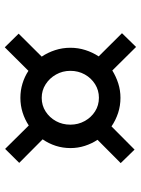

<svg xmlns="http://www.w3.org/2000/svg" viewBox="90 -752 604 824"><g transform="rotate(90 392.0 -340.0)"><path d="M124.5 -118 223 -217Q205.5 -243 195.2 -274.5Q185 -306 185 -340Q185 -373.5 194.8 -404.2Q204.5 -435 222 -461.5L122.5 -561.5L181.5 -622L282.5 -520Q308.5 -536 338 -545.5Q367.5 -555 400 -555Q434 -555 465 -544.8Q496 -534.5 522.5 -516.5L622 -615.5L680 -556L580 -456.5Q596.5 -431.5 606 -402Q615.5 -372.5 615.5 -340.5Q615.5 -307.5 605.8 -277.2Q596 -247 578 -221L679 -120.5L619 -60L518.5 -161.5Q493 -144.5 462.8 -135Q432.5 -125.5 400 -125.5Q368 -125.5 338.5 -134.5Q309 -143.5 284 -160L183 -58.5ZM284 -340Q284 -306.5 299.8 -278.5Q315.5 -250.5 341.8 -233.8Q368 -217 400 -217Q432.5 -217 458.5 -233.8Q484.5 -250.5 499.8 -278.2Q515 -306 515 -340Q515 -373.5 499.5 -401.5Q484 -429.5 458 -446Q432 -462.5 399.5 -462.5Q367.5 -462.5 341.2 -446Q315 -429.5 299.5 -401.8Q284 -374 284 -340Z"/></g></svg>

Font: Merriweather 28pt
Style: Bold Italic
Weight: 700
Italic angle: -7.8°
Version: Version 2.101